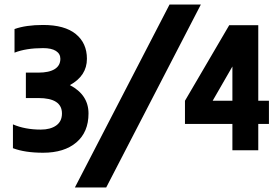

<svg xmlns="http://www.w3.org/2000/svg" viewBox="-20 -793 1215 846"><path d="M37 0ZM370 -293Q370 -211 316.5 -165.5Q263 -120 170 -120Q90 -120 37 -140V-245Q90 -222 160 -222Q202 -222 227.5 -240Q253 -258 253 -293Q253 -361 149 -361H94V-473H149Q196 -473 221 -488.5Q246 -504 246 -534Q246 -556 226.5 -568.5Q207 -581 170 -581Q95 -581 44 -561V-665Q94 -683 170 -683Q265 -683 314 -643Q363 -603 363 -534Q363 -459 288 -418Q370 -375 370 -293ZM727 -773H865L448 33H310ZM1165 -247H1118V-131H1004V-247H795V-349L990 -682H1118V-349H1165ZM1004 -349V-500L917 -349Z"/></svg>

Font: Biryani Heavy
Style: Regular
Weight: 900
Designer: Dan Reynolds and Mathieu Réguer
Foundry: Dan Reynolds and Mathieu Réguer
Version: Version 1.003; ttfautohint (v1.1) -l 5 -r 5 -G 72 -x 0 -D la